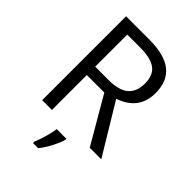

<svg xmlns="http://www.w3.org/2000/svg" viewBox="-268 -824 1155 1155"><g transform="rotate(45 309.0 -246.5)"><path d="M181.2 -368.2H294.9Q382.8 -368.2 423.8 -403.3Q464.8 -438.5 464.8 -508.3Q464.8 -578.6 422.9 -609.9Q380.9 -641.1 289.1 -641.1H181.2ZM181.2 -296.9V0H98.1V-713.9H293.9Q425.8 -713.9 488.3 -663.6Q550.8 -613.3 550.8 -512.2Q550.8 -370.6 407.2 -320.8L601.1 0H502.9L330.1 -296.9ZM365.2 61V69.8Q359.9 94.7 335.9 141.6Q312 188.5 285.2 221.2H241.2V209Q254.9 177.7 267.6 132.3Q280.3 86.9 283.2 61Z"/></g></svg>

Font: OpenSans
Style: Regular
Weight: 400
Foundry: Ascender Corporation
Version: Version 1.10